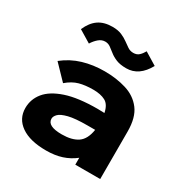

<svg xmlns="http://www.w3.org/2000/svg" viewBox="-164 -826 928 968"><g transform="rotate(30 300.0 -342.0)"><path d="M236 12Q142 12 90.5 -24Q39 -60 39 -122Q39 -173 71.5 -213Q104 -253 174 -276.5Q244 -300 358 -300Q364 -300 374.5 -299.5Q385 -299 397 -299Q388 -344 360.5 -358.5Q333 -373 290 -373Q244 -373 209.5 -363.5Q175 -354 141 -325L61 -408Q110 -447 168.5 -464.5Q227 -482 294 -482Q362 -482 419.5 -464.5Q477 -447 511 -402.5Q545 -358 545 -276V0H400V-40Q367 -14 327 -1Q287 12 236 12ZM180 -141Q180 -98 264 -98Q323 -98 356.5 -121Q390 -144 399 -202Q387 -202 375 -202Q363 -202 355 -202Q283 -202 245.5 -192.5Q208 -183 194 -169Q180 -155 180 -141ZM426 -675 498 -631Q453 -549 379 -549Q343 -549 320 -558.5Q297 -568 281 -581Q265 -594 251.5 -603.5Q238 -613 221 -613Q201 -613 184 -598.5Q167 -584 154 -563L83 -606Q103 -652 135 -674Q167 -696 216 -696Q248 -696 270 -686.5Q292 -677 308 -665Q324 -653 338.5 -643.5Q353 -634 371 -634Q391 -634 403.5 -645.5Q416 -657 426 -675Z"/></g></svg>

Font: Inconsolata Expanded Black
Style: Regular
Weight: 900
Width: 7
Monospace: yes
Designer: Raph Levien, Cyreal, Brenton Simpson
Foundry: Raph Levien, Cyreal, Google
Version: Version 3.001; ttfautohint (v1.8.2.53-6de2)